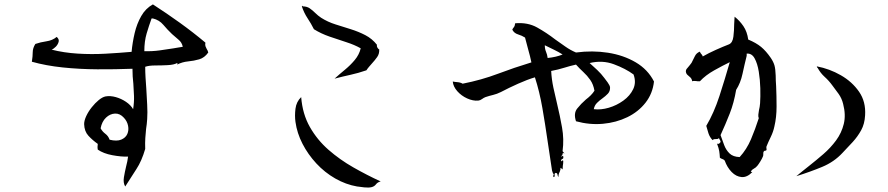

<svg xmlns="http://www.w3.org/2000/svg" viewBox="-20 -791 4040 874"><path d="M928 -552Q911 -528 887 -521Q863 -514 836.5 -511.5Q810 -509 786 -497Q790 -503 786 -504Q772 -496 743.5 -494.5Q715 -493 686.5 -493Q658 -493 641 -487Q641 -463 642.5 -438Q644 -413 646 -387Q648 -350 650 -314.5Q652 -279 650 -249Q649 -237 648 -226Q647 -215 645 -204Q643 -184 641.5 -163Q640 -142 641 -113Q625 -58 601 -21.5Q577 15 550 58Q540 41 544 16.5Q548 -8 554 -33Q557 -45 559.5 -56.5Q562 -68 563 -78Q532 -77 491.5 -84.5Q451 -92 425 -110Q424 -116 424 -118.5Q424 -121 424 -124Q424 -126 424.5 -128.5Q425 -131 425 -136Q401 -153 382.5 -173Q364 -193 363 -226Q363 -242 372.5 -262.5Q382 -283 397.5 -302.5Q413 -322 429.5 -335.5Q446 -349 460 -352Q482 -356 507 -349Q532 -342 553.5 -327.5Q575 -313 586 -294Q591 -326 590 -354Q589 -382 587 -410Q585 -426 584 -443Q583 -460 583 -478Q504 -475 423 -475.5Q342 -476 265.5 -484Q189 -492 125 -510Q129 -535 129 -553.5Q129 -572 141 -591Q164 -599 191.5 -603Q219 -607 238 -623Q250 -613 247 -601Q244 -589 234.5 -579Q225 -569 215 -565Q270 -551 333 -547Q396 -543 459.5 -546.5Q523 -550 579 -555Q583 -598 593 -640.5Q603 -683 623 -718Q643 -753 676 -771Q738 -731 798.5 -687.5Q859 -644 915 -597Q913 -586 915.5 -580Q918 -574 921 -568Q923 -565 925 -561Q927 -557 928 -552ZM812 -578Q808 -598 792.5 -610.5Q777 -623 763 -636Q742 -656 723.5 -678Q705 -700 676 -707H670Q658 -674 647.5 -638.5Q637 -603 637 -558Q673 -557 706 -561.5Q739 -566 770 -571Q780 -573 790.5 -574.5Q801 -576 812 -578ZM544 -255Q526 -275 503.5 -274Q481 -273 462.5 -255.5Q444 -238 438 -207Q446 -192 459.5 -182Q473 -172 479 -155Q512 -147 532 -155.5Q552 -164 559.5 -181Q567 -198 563 -218.5Q559 -239 544 -255Z M1713 35Q1699 38 1691.5 48Q1684 58 1671 61Q1659 64 1638.5 62Q1618 60 1607 58H1606Q1554 49 1506 21.5Q1458 -6 1420 -47Q1382 -88 1357 -136.5Q1332 -185 1325 -236Q1321 -264 1325 -296Q1329 -328 1351 -349Q1357 -272 1390.5 -213Q1424 -154 1475.5 -109Q1527 -64 1588.5 -29Q1650 6 1713 35ZM1706 -568Q1708 -547 1697 -531.5Q1686 -516 1673 -502Q1666 -494 1659.5 -486.5Q1653 -479 1648 -471Q1610 -458 1575.5 -450.5Q1541 -443 1503 -433Q1525 -453 1550 -473.5Q1575 -494 1595 -518Q1615 -542 1622 -571Q1594 -587 1556.5 -599Q1519 -611 1480 -624.5Q1441 -638 1409 -658Q1396 -684 1380 -708Q1364 -732 1354 -762Q1355 -765 1356.5 -764.5Q1358 -764 1358 -762Q1377 -762 1390 -753Q1403 -744 1415 -732Q1427 -720 1442 -710Q1472 -691 1507 -680Q1542 -669 1577 -658Q1612 -647 1643 -631Q1674 -615 1696 -587Q1694 -580 1699.5 -572Q1705 -564 1706 -568Z M2957 -420Q2951 -365 2918.5 -323.5Q2886 -282 2835.5 -257.5Q2785 -233 2724.5 -227.5Q2664 -222 2602 -239Q2590 -275 2607.5 -297Q2625 -319 2647 -338Q2659 -347 2669 -357Q2679 -367 2686 -378Q2681 -407 2667 -427Q2653 -447 2635.5 -463Q2618 -479 2602 -497Q2575 -491 2548 -482.5Q2521 -474 2489 -468Q2491 -430 2499 -392.5Q2507 -355 2516 -318Q2529 -264 2538.5 -210.5Q2548 -157 2541 -104Q2541 -101 2544 -99Q2549 -96 2548 -91Q2544 -97 2543 -96Q2542 -95 2541 -91Q2541 -88 2539.5 -85Q2538 -82 2535 -81Q2535 -76 2539 -80Q2544 -84 2544 -78Q2545 -72 2543.5 -70Q2542 -68 2539 -67Q2537 -66 2535 -64Q2533 -62 2535 -56Q2544 -66 2544 -56.5Q2544 -47 2542 -36Q2542 -31 2541.5 -26.5Q2541 -22 2541 -20Q2538 -21 2536.5 -23.5Q2535 -26 2531 -27Q2532 -23 2531 -18.5Q2530 -14 2528 -9Q2525 -4 2523.5 2Q2522 8 2522 15Q2520 13 2518 6Q2518 2 2516 -1Q2514 -4 2509 -4Q2505 -2 2504.5 1Q2504 4 2505 7Q2505 10 2504.5 12.5Q2504 15 2499 15Q2498 11 2498.5 8.5Q2499 6 2500 4Q2502 -1 2502 -4Q2500 6 2497 -2.5Q2494 -11 2493 -14Q2483 -77 2472.5 -150.5Q2462 -224 2449 -299Q2436 -374 2415 -439Q2381 -429 2338.5 -410Q2296 -391 2260 -372Q2242 -363 2225 -359Q2208 -355 2190 -349Q2182 -346 2174 -340Q2166 -334 2157 -333Q2133 -331 2106.5 -343Q2080 -355 2061.5 -376Q2043 -397 2041 -420Q2049 -418 2062.5 -417Q2076 -416 2086 -410Q2172 -427 2246 -455Q2320 -483 2399 -507Q2393 -536 2385 -563.5Q2377 -591 2370 -620Q2356 -629 2338 -634.5Q2320 -640 2312 -656Q2314 -661 2319 -667Q2324 -673 2325 -685Q2382 -690 2425 -666Q2468 -642 2508 -611Q2531 -595 2553.5 -579Q2576 -563 2602 -552Q2677 -562 2747.5 -551Q2818 -540 2873.5 -507.5Q2929 -475 2957 -420ZM2864 -452Q2827 -479 2774.5 -498.5Q2722 -518 2664 -504Q2680 -490 2698.5 -472.5Q2717 -455 2731 -436Q2736 -430 2746 -416Q2756 -402 2757 -394Q2758 -376 2747 -364.5Q2736 -353 2722 -343Q2709 -334 2697.5 -322.5Q2686 -311 2683 -294Q2715 -290 2751 -300.5Q2787 -311 2817.5 -333Q2848 -355 2862.5 -385.5Q2877 -416 2864 -452ZM2541 -543Q2522 -555 2501 -565Q2480 -575 2460 -585Q2460 -568 2465.5 -555.5Q2471 -543 2473 -527Q2492 -529 2509.5 -533Q2527 -537 2541 -543Z M3511 -447Q3511 -436 3511.5 -424Q3512 -412 3513 -399Q3515 -355 3515 -306Q3515 -257 3505 -215Q3500 -191 3488.5 -167.5Q3477 -144 3469 -124Q3468 -121 3469 -115Q3470 -110 3469 -108Q3468 -105 3463.5 -105Q3459 -105 3457 -102Q3454 -98 3454.5 -90.5Q3455 -83 3453 -79Q3449 -69 3441 -56Q3433 -43 3428 -37Q3421 -28 3412 -23.5Q3403 -19 3398 -11Q3397 -10 3400.5 -8.5Q3404 -7 3405 -8Q3381 17 3356 15Q3331 13 3310.5 -8Q3290 -29 3279 -60Q3275 -65 3268.5 -67Q3262 -69 3257 -73Q3256 -90 3254 -103Q3252 -116 3244 -137Q3250 -135 3253 -137Q3256 -139 3258 -142Q3259 -143 3260 -144Q3261 -149 3257 -154Q3253 -159 3253 -163Q3250 -159 3246.5 -158.5Q3243 -158 3240 -158Q3236 -158 3231.5 -157.5Q3227 -157 3224 -153Q3211 -166 3205 -184Q3199 -202 3195 -218Q3230 -277 3255 -354Q3280 -431 3302 -508Q3271 -493 3231.5 -471Q3192 -449 3166 -421Q3160 -421 3156 -421Q3152 -421 3149 -422Q3144 -422 3140 -422.5Q3136 -423 3131 -421Q3129 -433 3122 -439Q3115 -445 3109 -450.5Q3103 -456 3102 -466Q3102 -472 3105 -476.5Q3108 -481 3113 -486Q3116 -490 3120 -494.5Q3124 -499 3128 -505Q3136 -520 3143 -535Q3150 -550 3166 -556Q3168 -549 3172.5 -545Q3177 -541 3179 -534Q3205 -549 3238.5 -564Q3272 -579 3298 -589Q3315 -596 3318.5 -624.5Q3322 -653 3322 -681Q3323 -691 3323 -699.5Q3323 -708 3324 -715Q3347 -697 3364 -672Q3381 -647 3386 -611Q3422 -596 3444.5 -577.5Q3467 -559 3489 -527Q3501 -509 3505.5 -493Q3510 -477 3511 -447ZM3440 -321Q3442 -350 3441 -389Q3440 -428 3434 -465Q3428 -502 3415 -525.5Q3402 -549 3379 -547V-537Q3369 -497 3360 -455Q3351 -413 3331 -382Q3321 -323 3302 -274.5Q3283 -226 3260 -176Q3268 -153 3276.5 -130.5Q3285 -108 3301 -92.5Q3317 -77 3347 -76Q3379 -111 3398.5 -157Q3418 -203 3434 -253Q3431 -260 3432 -269.5Q3433 -279 3435 -290Q3437 -297 3438 -304.5Q3439 -312 3440 -321ZM3918 -266Q3916 -227 3900 -198Q3884 -169 3861.5 -144.5Q3839 -120 3815 -95Q3777 -54 3723 -31.5Q3669 -9 3605 11Q3618 0 3632.5 -11.5Q3647 -23 3662 -35Q3695 -61 3728 -89.5Q3761 -118 3786 -152Q3811 -186 3821 -227Q3831 -268 3818 -318Q3812 -343 3797.5 -363.5Q3783 -384 3769 -402Q3753 -424 3734 -441Q3715 -458 3702 -482Q3700 -482 3699.5 -485Q3699 -488 3698 -489Q3756 -478 3807.5 -448.5Q3859 -419 3890.5 -373.5Q3922 -328 3918 -266Z"/></svg>

Font: Yuji Mai
Style: Regular
Weight: 400
Designer: Kataoka Yuji
Foundry: Kinuta Font Factory
Version: Version 3.002